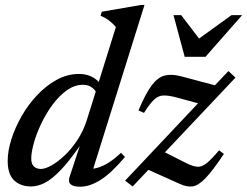

<svg xmlns="http://www.w3.org/2000/svg" viewBox="-20 -730 981 762"><path d="M476 -107Q422 -43 379.2 -16Q336.5 11 298.5 11Q243.5 11 256 -27.5L296.5 -150.5Q252.5 -87.5 218.8 -52.8Q185 -18 157.2 -4Q129.5 10 103.5 10Q61.5 10 36 -14.2Q10.5 -38.5 10.5 -91.5Q10.5 -131 25.2 -177.5Q40 -224 66.2 -269.8Q92.5 -315.5 128.2 -353.2Q164 -391 206 -413.8Q248 -436.5 293.5 -436.5Q341.5 -436.5 372 -405L440 -623Q427 -637.5 413.2 -648.2Q399.5 -659 379 -667.5L384 -683.5L540.5 -710.5H553.5L350 -60.5Q401.5 -67.5 460 -123.5ZM104 -100.5Q104 -79.5 114.5 -69.5Q125 -59.5 142.5 -59.5Q159.5 -59.5 184.8 -73.8Q210 -88 237.2 -113.8Q264.5 -139.5 287.5 -174.8Q310.5 -210 324 -251.5L360 -366.5Q354 -377 341.2 -385.2Q328.5 -393.5 309 -393.5Q275.5 -393.5 244.8 -371.2Q214 -349 188.2 -314Q162.5 -279 143.5 -239Q124.5 -199 114.2 -162Q104 -125 104 -100.5ZM476.5 -13 766 -320 681.5 -343Q647.5 -352 627.5 -351Q607.5 -350 591 -334.2Q574.5 -318.5 551.5 -282L529.5 -291.5Q557.5 -358.5 582 -391Q606.5 -423.5 633.8 -430.2Q661 -437 697.5 -427.5L833 -391.5L886.5 -448L914.5 -422L634.5 -125.5L718.5 -83Q745.5 -69.5 763.2 -68.2Q781 -67 800 -82.2Q819 -97.5 849.5 -133.5L868.5 -119Q823.5 -51.5 795 -22.2Q766.5 7 744 9.8Q721.5 12.5 695 0.5L569 -56L506.5 10ZM941 -670 795.5 -504.5H713L668.5 -670H699L770 -577L899 -670Z"/></svg>

Font: Newsreader Text Medium
Style: Italic
Weight: 500
Italic angle: -17°
Designer: Hugues Gentile
Foundry: Production Type
Version: Version 1.001